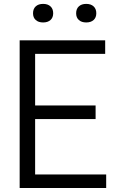

<svg xmlns="http://www.w3.org/2000/svg" viewBox="-20 -942 580 962"><path d="M78.5 0V-740H507V-672H156V-413.5H459V-345.5H156V-68H512V0ZM412 -829.5Q388.5 -829.5 375 -841.8Q361.5 -854 361.5 -875.5Q361.5 -897.5 375 -910Q388.5 -922.5 412 -922.5Q435.5 -922.5 449 -910Q462.5 -897.5 462.5 -875.5Q462.5 -854 449 -841.8Q435.5 -829.5 412 -829.5ZM196 -829.5Q172.5 -829.5 159 -841.8Q145.5 -854 145.5 -875.5Q145.5 -897.5 159 -910Q172.5 -922.5 196 -922.5Q219.5 -922.5 233 -910Q246.5 -897.5 246.5 -875.5Q246.5 -854 233 -841.8Q219.5 -829.5 196 -829.5Z"/></svg>

Font: Encode Sans SmCnd
Style: Regular
Weight: 400
Width: 4
Designer: Multiple Designers
Foundry: Impallari Type
Version: Version 3.002; ttfautohint (v1.8.3) -l 8 -r 50 -G 200 -x 14 